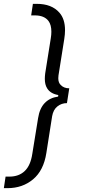

<svg xmlns="http://www.w3.org/2000/svg" viewBox="-60 -796 449 998"><path d="M-40 182 -31 122H-11Q38 122 68.5 93Q99 64 108 3L138 -182Q146 -233 172.5 -260.5Q199 -288 242 -294L243 -302Q202 -309 185 -337Q173 -356 173 -386Q173 -399 175 -415L204 -597Q207 -615 207 -631Q207 -667 192 -687Q170 -716 121 -716H102L111 -776H131Q209 -776 249 -730Q278 -697 278 -639Q278 -618 274 -593L244 -404Q243 -396 243 -389Q243 -366 256 -354Q272 -337 300 -337L288 -260Q260 -260 238.5 -243Q217 -226 211 -192L181 -1Q167 90 112 136Q57 182 -21 182Z"/></svg>

Font: Sora Light
Style: Italic
Weight: 300
Designer: Jonathan Barnbrook, Juli√°n Moncada
Version: Version 1.000